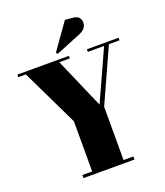

<svg xmlns="http://www.w3.org/2000/svg" viewBox="-161 -1013 963 1121"><g transform="rotate(-20 320.5 -452.5)"><path d="M397 -371 539 -684H438V-700H635V-684H569L418 -350V-19H479V0H162V-19H223V-331L53 -684H6V-700H326V-684H261ZM261 -743 376 -905 424 -901Q449 -899 460.5 -886Q472 -873 472 -856Q472 -816 428 -798L269 -733Z"/></g></svg>

Font: Abril Fatface
Style: Regular
Weight: 400
Designer: Veronika Burian, Jos Scaglione
Foundry: TypeTogether
Version: Version 1.001